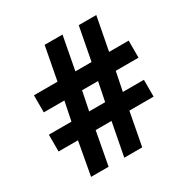

<svg xmlns="http://www.w3.org/2000/svg" viewBox="-162 -854 971 995"><g transform="rotate(-30 323.0 -356.5)"><path d="M487.8 -412.1 464.8 -298.8H590.8V-198.2H445.8L408.2 0H300.8L338.9 -198.2H244.1L207 0H102.1L138.2 -198.2H22V-298.8H157.2L180.2 -412.1H57.1V-514.2H198.2L235.8 -712.9H342.8L305.2 -514.2H401.9L439.9 -712.9H544.9L506.8 -514.2H624V-412.1ZM263.2 -298.8H358.9L381.8 -412.1H286.1Z"/></g></svg>

Font: Open Sans
Style: Bold
Weight: 700
Designer: Monotype Design Team
Foundry: Monotype Imaging Inc.
Version: Version 3.000; ttfautohint (v1.8.4)